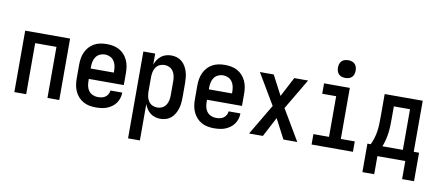

<svg xmlns="http://www.w3.org/2000/svg" viewBox="-80 -1065 3660 1600"><g transform="rotate(10 1750.0 -265.0)"><path d="M60 0V-520H440V0H340V-432H160V0Z M750 8Q723 8 696 3Q669 -2 645 -15Q621 -28 602.5 -48.5Q584 -69 572.5 -94Q561 -119 556.5 -146Q552 -173 552 -200V-320Q552 -347 556.5 -374Q561 -401 572.5 -426Q584 -451 602.5 -471.5Q621 -492 645 -505Q669 -518 696 -523Q723 -528 750 -528Q777 -528 804 -523Q831 -518 855 -505Q879 -492 897.5 -471.5Q916 -451 927.5 -426Q939 -401 943.5 -374Q948 -347 948 -320V-216H652V-200Q652 -178 656.5 -156Q661 -134 674 -116.5Q687 -99 707.5 -89.5Q728 -80 750 -80Q767 -80 783.5 -83Q800 -86 814 -95.5Q828 -105 836.5 -120Q845 -135 846 -152H946Q946 -128 939 -105Q932 -82 918 -62.5Q904 -43 884.5 -29Q865 -15 843 -6.5Q821 2 797 5Q773 8 750 8ZM848 -304V-320Q848 -342 843 -364Q838 -386 825.5 -403.5Q813 -421 792.5 -430.5Q772 -440 750 -440Q728 -440 707.5 -430.5Q687 -421 674.5 -403.5Q662 -386 657 -364Q652 -342 652 -320V-304Z M1060 215V-520H1160V-427Q1168 -449 1180.5 -468Q1193 -487 1211 -501Q1229 -515 1251.5 -521.5Q1274 -528 1296 -528Q1321 -528 1344.5 -520.5Q1368 -513 1386 -497.5Q1404 -482 1416.5 -460.5Q1429 -439 1436 -416Q1443 -393 1445.5 -368.5Q1448 -344 1448 -320V-200Q1448 -176 1445.5 -151.5Q1443 -127 1436 -104Q1429 -81 1416.5 -59.5Q1404 -38 1386 -22.5Q1368 -7 1344.5 0.5Q1321 8 1296 8Q1274 8 1251.5 1.5Q1229 -5 1211 -19Q1193 -33 1180.5 -52Q1168 -71 1160 -93V215ZM1254 -80Q1276 -80 1295.5 -89.5Q1315 -99 1327 -117Q1339 -135 1343.5 -156.5Q1348 -178 1348 -200V-320Q1348 -342 1343.5 -363.5Q1339 -385 1327 -403Q1315 -421 1295.5 -430.5Q1276 -440 1254 -440Q1232 -440 1212.5 -430.5Q1193 -421 1181 -403Q1169 -385 1164.5 -363.5Q1160 -342 1160 -320V-200Q1160 -178 1164.5 -156.5Q1169 -135 1181 -117Q1193 -99 1212.5 -89.5Q1232 -80 1254 -80Z M1750 8Q1723 8 1696 3Q1669 -2 1645 -15Q1621 -28 1602.5 -48.5Q1584 -69 1572.5 -94Q1561 -119 1556.5 -146Q1552 -173 1552 -200V-320Q1552 -347 1556.5 -374Q1561 -401 1572.5 -426Q1584 -451 1602.5 -471.5Q1621 -492 1645 -505Q1669 -518 1696 -523Q1723 -528 1750 -528Q1777 -528 1804 -523Q1831 -518 1855 -505Q1879 -492 1897.5 -471.5Q1916 -451 1927.5 -426Q1939 -401 1943.5 -374Q1948 -347 1948 -320V-216H1652V-200Q1652 -178 1656.5 -156Q1661 -134 1674 -116.5Q1687 -99 1707.5 -89.5Q1728 -80 1750 -80Q1767 -80 1783.5 -83Q1800 -86 1814 -95.5Q1828 -105 1836.5 -120Q1845 -135 1846 -152H1946Q1946 -128 1939 -105Q1932 -82 1918 -62.5Q1904 -43 1884.5 -29Q1865 -15 1843 -6.5Q1821 2 1797 5Q1773 8 1750 8ZM1848 -304V-320Q1848 -342 1843 -364Q1838 -386 1825.5 -403.5Q1813 -421 1792.5 -430.5Q1772 -440 1750 -440Q1728 -440 1707.5 -430.5Q1687 -421 1674.5 -403.5Q1662 -386 1657 -364Q1652 -342 1652 -320V-304Z M2046 0 2200 -260 2046 -520H2163L2250 -354L2337 -520H2454L2300 -260L2454 0H2337L2250 -166L2163 0Z M2575 0V-88H2707V-432H2589V-520H2807V-88H2925V0ZM2755 -595Q2740 -595 2725 -599.5Q2710 -604 2699.5 -614.5Q2689 -625 2684.5 -640Q2680 -655 2680 -670Q2680 -685 2684.5 -700Q2689 -715 2699.5 -725.5Q2710 -736 2725 -740.5Q2740 -745 2755 -745Q2770 -745 2785 -740.5Q2800 -736 2810.5 -725.5Q2821 -715 2825.5 -700Q2830 -685 2830 -670Q2830 -655 2825.5 -640Q2821 -625 2810.5 -614.5Q2800 -604 2785 -599.5Q2770 -595 2755 -595Z M3368 153V0H3132V153H3032V-88H3060Q3073 -115 3082 -144.5Q3091 -174 3095.5 -204Q3100 -234 3101 -264.5Q3102 -295 3102 -325V-520H3424V-88H3469V153ZM3332 -88V-432H3195V-325Q3195 -295 3194 -264.5Q3193 -234 3189 -204.5Q3185 -175 3177.5 -145.5Q3170 -116 3159 -88Z"/></g></svg>

Font: Iosevka Semibold
Style: Regular
Weight: 600
Monospace: yes
Designer: Belleve Invis
Foundry: Belleve Invis
Version: Version 33.2.3; ttfautohint (v1.8.4)